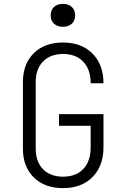

<svg xmlns="http://www.w3.org/2000/svg" viewBox="-20 -959 640 989"><path d="M305 10Q210 10 154 -45Q98 -100 98 -194V-536Q98 -630 154 -685Q210 -740 305 -740Q400 -740 456.5 -683Q513 -626 513 -530H447Q447 -601 409 -641Q371 -681 305 -681Q240 -681 202 -642.5Q164 -604 164 -536V-194Q164 -126 201.5 -87.5Q239 -49 305 -49Q372 -49 409.5 -89Q447 -129 447 -200V-311H284V-371H513V-200Q513 -104 456.5 -47Q400 10 305 10ZM304 -821Q275 -821 258 -837Q241 -853 241 -880Q241 -907 258 -923Q275 -939 304 -939Q333 -939 350 -923Q367 -907 367 -880Q367 -853 350 -837Q333 -821 304 -821Z"/></svg>

Font: JetBrains Mono NL ExtraLight
Style: Regular
Weight: 200
Designer: Philipp Nurullin, Konstantin Bulenkov
Foundry: JetBrains
Version: Version 2.304; ttfautohint (v1.8.4.7-5d5b)